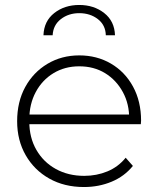

<svg xmlns="http://www.w3.org/2000/svg" viewBox="-20 -749 637 773"><path d="M318 4Q239 4 178.5 -30Q118 -64 83.5 -124Q49 -184 49 -261Q49 -339 81.5 -398.5Q114 -458 171 -492Q228 -526 299 -526Q370 -526 426.5 -493Q483 -460 515.5 -400.5Q548 -341 548 -263Q548 -260 547.5 -256.5Q547 -253 547 -249H86V-288H520L500 -269Q501 -330 474.5 -378.5Q448 -427 403 -454.5Q358 -482 299 -482Q241 -482 195.5 -454.5Q150 -427 124 -378.5Q98 -330 98 -268V-259Q98 -195 126.5 -145.5Q155 -96 205 -68.5Q255 -41 319 -41Q369 -41 412.5 -59Q456 -77 486 -114L515 -81Q481 -39 429.5 -17.5Q378 4 318 4ZM155 -607Q157 -664 198.5 -696.5Q240 -729 299 -729Q358 -729 399.5 -696.5Q441 -664 443 -607H406Q405 -648 374 -672Q343 -696 299 -696Q256 -696 225 -672Q194 -648 192 -607Z"/></svg>

Font: MOST Montserrat Light
Style: Regular
Weight: 300
Designer: Julieta Ulanovsky
Foundry: Julieta Ulanovsky
Version: Version 8.000;March 11, 2024;FontCreator 15.0.0.2926 64-bit